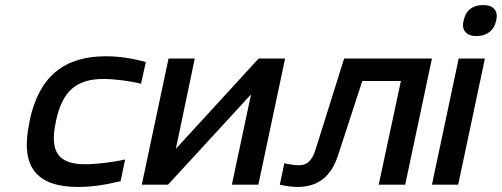

<svg xmlns="http://www.w3.org/2000/svg" viewBox="-20 -732 1989 761"><path d="M98 -256 96 -244C60 -72 123 9 290 9C341 9 398 1 458 -14L476 -100C429 -89 360 -81 318 -81C212 -81 176 -129 201 -247L202 -253C227 -371 283 -419 390 -419C432 -419 498 -411 539 -400L558 -486C504 -501 451 -509 400 -509C233 -509 135 -428 98 -256Z M542 0H646L975 -358L899 0H1004L1110 -500H1005L677 -142L752 -500H648Z M1320 -117 1416 -411H1569L1481 0H1586L1692 -500H1344L1231 -140C1216 -92 1195 -77 1165 -77C1150 -77 1129 -80 1107 -85L1089 0C1109 5 1139 9 1159 9C1244 9 1294 -36 1320 -117Z M1798 -500 1692 0H1796L1902 -500ZM1817 -649C1809 -613 1827 -589 1869 -589C1911 -589 1939 -613 1946 -649L1947 -651C1955 -689 1937 -712 1895 -712C1852 -712 1825 -689 1818 -651Z"/></svg>

Font: LT Wave Text Medium Italic
Style: Regular
Weight: 500
Designer: Daniel Lyons
Version: Version 2.5 (Glyphs App)